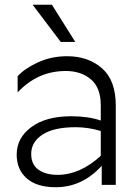

<svg xmlns="http://www.w3.org/2000/svg" viewBox="-20 -776 581 806"><path d="M222 -42Q316 -42 403 -122V-226Q351 -242 297 -242Q206 -242 158.5 -211Q111 -180 111 -130Q111 -85 141.5 -63.5Q172 -42 222 -42ZM403 -334Q403 -408 361.5 -443Q320 -478 256 -478Q138 -478 54 -388V-456Q84 -489 140 -514.5Q196 -540 262 -540Q350 -540 408 -489.5Q466 -439 466 -333V0H407V-80Q325 10 214 10Q135 10 92.5 -27Q50 -64 50 -127Q50 -197 111.5 -242.5Q173 -288 279 -288Q351 -288 403 -270ZM198 -756 296 -600H235L117 -756Z"/></svg>

Font: Roundo
Style: Regular
Weight: 400
Designer: Namrata Goyal (Gurmukhi), Shiva Nallaperumal (Latin)
Foundry: Indian Type Foundry
Version: Version 1.000;PS 1.0;hotconv 1.0.88;makeotf.lib2.5.647800